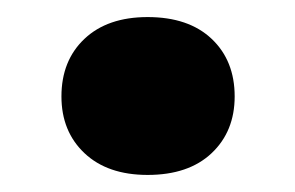

<svg xmlns="http://www.w3.org/2000/svg" viewBox="-20 -474 346 225"><path d="M153 -269Q106 -269 79 -294.5Q52 -320 52 -361Q52 -403 79 -428.5Q106 -454 153 -454Q201 -454 228 -428.5Q255 -403 255 -361Q255 -320 228 -294.5Q201 -269 153 -269Z"/></svg>

Font: Roboto Serif 36pt
Style: Bold
Weight: 700
Version: Version 1.008